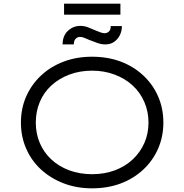

<svg xmlns="http://www.w3.org/2000/svg" viewBox="-20 -1016 1004 1046"><path d="M481 10Q397 10 326 -17.5Q255 -45 203 -93Q151 -141 122.5 -206.5Q94 -272 94 -348Q94 -425 122.5 -490Q151 -555 203 -604Q255 -653 326 -680Q397 -707 481 -707Q567 -707 637.5 -680.5Q708 -654 760.5 -605Q813 -556 841.5 -490.5Q870 -425 870 -348Q870 -272 841.5 -206.5Q813 -141 760.5 -92Q708 -43 637.5 -16.5Q567 10 481 10ZM482 -67Q549 -67 605.5 -88Q662 -109 703 -147.5Q744 -186 766.5 -237Q789 -288 789 -348Q789 -408 766.5 -460Q744 -512 703 -550Q662 -588 605 -609.5Q548 -631 482 -631Q414 -631 357.5 -609.5Q301 -588 260 -550.5Q219 -513 197 -461Q175 -409 175 -348Q175 -288 197 -236.5Q219 -185 260 -147Q301 -109 357.5 -88Q414 -67 482 -67ZM554 -774Q532 -774 510 -782Q488 -790 465 -799Q451 -805 439 -810Q427 -815 416 -815Q402 -815 392 -804.5Q382 -794 382 -774H321Q321 -821 350 -848Q379 -875 417 -875Q439 -875 459 -867.5Q479 -860 501 -850Q513 -845 526.5 -840Q540 -835 550 -835Q564 -835 574 -845Q584 -855 583 -874H644Q644 -846 632.5 -823.5Q621 -801 601 -787.5Q581 -774 554 -774ZM329 -936V-996H636V-936Z"/></svg>

Font: Lexend Giga Light
Style: Regular
Weight: 300
Version: Version 1.007